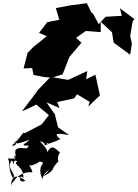

<svg xmlns="http://www.w3.org/2000/svg" viewBox="-20 -925 870 1214"><path d="M750 -825 648 -819 604 -772 569 -838 558 -846 529 -905 424 -891 333 -874 355 -800 279 -785 227 -717 290 -690 349 -689 277 -697 192 -629 154 -590 129 -492 183 -495 192 -451 257 -438 296 -435 184 -319 222 -357 119 -222 154 -236 209 -264 289 -197 244 -139 137 -83C121 -95 125 -67 55 -4C100 -1 71 -43 71 -30C87 -21 68 -5 165 -41C159 -26 90 0 161 -5C152 34 110 -8 78 23C70 70 96 54 68 84C71 25 111 91 28 76C46 93 29 148 62 200C90 178 12 137 56 88C85 155 47 72 90 95C54 118 135 123 127 204C109 162 86 242 141 218C103 187 43 164 51 269C45 228 72 222 79 204C169 120 214 211 164 118C176 132 241 95 228 95C291 109 202 106 249 209C247 169 335 112 253 191C344 143 289 148 359 87C338 116 345 42 361 42C322 5 304 -16 271 52C281 43 289 27 243 -20C212 -48 290 -16 253 6C301 -47 281 -2 269 -7C261 -13 298 -15 361 -45C304 -93 367 -78 417 -71L347 -120C340 -147 334 -175 327 -202L274 -278L356 -242L342 -280L449 -303L467 -329L547 -281L538 -251L612 -322L583 -453L525 -424L532 -476L411 -420L315 -436L376 -455C391 -492 404 -528 419 -565L495 -655L461 -686L522 -729L617 -722V-787L688 -721L699 -655L803 -579L814 -649L803 -697L819 -791L830 -804L738 -873Z"/></svg>

Font: Hussar Lance
Style: ExBdObl
Weight: 700
Foundry: Cannot Into Space Fonts, PlusOne Fonts
Version: Version 2.270